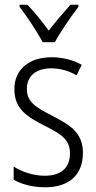

<svg xmlns="http://www.w3.org/2000/svg" viewBox="-20 -878 408 815"><path d="M161 -699H213C237 -744 281 -807 313 -849V-858H279C245 -820 218 -788 187 -748C159 -786 125 -829 96 -858H63V-849C93 -810 137 -745 161 -699ZM332 -229C332 -316 276 -348 201 -387C129 -424 94 -446 94 -501C94 -556 134 -588 198 -588C236 -588 276 -576 305 -558L327 -603C291 -623 247 -635 199 -635C100 -635 41 -580 41 -500C41 -415 95 -382 172 -343C242 -308 277 -284 277 -227C277 -168 242 -132 170 -132C121 -132 72 -149 38 -171V-115C68 -98 114 -83 171 -83C275 -83 332 -137 332 -229Z"/></svg>

Font: Noto Sans Telugu UI Condensed Light
Style: Regular
Weight: 300
Width: 3
Designer: Jelle Bosma - Monotype Design Team
Foundry: Monotype Imaging Inc.
Version: Version 2.005